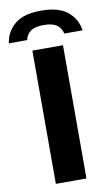

<svg xmlns="http://www.w3.org/2000/svg" viewBox="-150 -998 614 1050"><g transform="rotate(-10 156.5 -473.5)"><path d="M72 0V-740H242V0ZM-47.5 -801.5Q-39 -865 10 -906Q59 -947 156.5 -947Q254 -947 303.5 -906Q353 -865 361.5 -801.5H260Q254 -832 229.8 -849.5Q205.5 -867 156.5 -867Q107.5 -867 83.8 -849.5Q60 -832 54 -801.5Z"/></g></svg>

Font: Encode Sans SmExp
Style: Bold
Weight: 700
Width: 6
Designer: Multiple Designers
Foundry: Impallari Type
Version: Version 3.002; ttfautohint (v1.8.3) -l 8 -r 50 -G 200 -x 14 